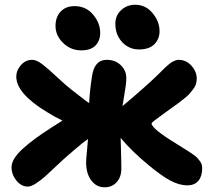

<svg xmlns="http://www.w3.org/2000/svg" viewBox="-20 -753 885 812"><path d="M567.9 -543.9Q525.4 -543.9 496.6 -575Q467.8 -606 467.8 -652.8Q467.8 -687 492.2 -710Q516.6 -732.9 551.8 -732.9Q596.2 -732.9 625.5 -697.3Q654.8 -661.6 654.8 -621.1Q654.8 -588.9 633.3 -566.4Q611.8 -543.9 567.9 -543.9ZM323.2 -540Q279.3 -540 247.1 -571.3Q214.8 -602.5 214.8 -643.1Q214.8 -681.2 236.6 -704.1Q258.3 -727.1 294.9 -727.1Q343.8 -727.1 373.8 -691.2Q403.8 -655.3 403.8 -613.8Q403.8 -582 384.3 -561Q364.7 -540 323.2 -540ZM97.2 36.1Q70.3 36.1 49.6 10.7Q28.8 -14.6 28.8 -45.9Q28.8 -79.6 73.2 -121.1Q117.7 -162.6 198.2 -213.9Q209 -220.7 224.4 -230.5Q239.7 -240.2 244.1 -243.2Q212.4 -257.8 179.2 -278.8Q48.8 -357.4 48.8 -429.2Q48.8 -455.1 68.4 -477.5Q87.9 -500 116.2 -500Q134.3 -500 158.4 -481.7Q182.6 -463.4 220.2 -428Q257.8 -392.6 283.2 -373Q290 -368.2 316.2 -347.4Q342.3 -326.7 356.9 -316.9Q359.9 -372.6 369.1 -430.2Q378.9 -500 431.2 -500Q467.3 -500 490.7 -477.5Q514.2 -455.1 514.2 -422.9Q514.2 -409.2 512 -391.8Q509.8 -374.5 504.6 -345Q499.5 -315.4 498 -304.2Q599.1 -389.2 650.9 -439.9Q654.3 -443.4 665 -454.1Q675.8 -464.8 680.2 -468.8Q684.6 -472.7 693.6 -480.5Q702.6 -488.3 708.3 -491.2Q713.9 -494.1 721.2 -497.1Q728.5 -500 734.9 -500Q767.1 -500 789.6 -475.1Q812 -450.2 812 -420.9Q812 -408.7 808.8 -397.7Q805.7 -386.7 796.4 -375Q787.1 -363.3 780.8 -355.7Q774.4 -348.1 757.6 -335Q740.7 -321.8 733.6 -316.4Q726.6 -311 705.1 -295.9Q692.9 -287.1 677.7 -276.1Q662.6 -265.1 654.1 -258.8Q645.5 -252.4 637 -246.1Q628.4 -239.7 624.8 -236.1Q621.1 -232.4 621.1 -231Q621.1 -209 726.1 -145Q734.4 -139.6 752.9 -128.2Q771.5 -116.7 777.8 -112.5Q784.2 -108.4 796.9 -99.6Q809.6 -90.8 814 -85.7Q818.4 -80.6 824.7 -72.5Q831.1 -64.5 833 -56.9Q835 -49.3 835 -40Q835 -7.8 819.1 11.5Q803.2 30.8 772 30.8Q737.3 30.8 699.2 10Q661.1 -10.7 608.9 -54.2Q536.6 -113.8 490.2 -169.9Q490.7 -154.8 491.5 -125Q492.2 -95.2 492.7 -73.5Q493.2 -51.8 493.2 -40Q493.2 -4.4 473.6 17.3Q454.1 39.1 421.9 39.1Q388.2 39.1 366.2 10.3Q344.2 -18.6 344.2 -66.9Q344.2 -79.1 347.7 -113.3Q351.1 -147.5 352.1 -165Q339.8 -156.7 327.9 -147.2Q315.9 -137.7 297.6 -121.8Q279.3 -106 270 -98.1Q249.5 -80.6 218.8 -51.5Q188 -22.5 170.2 -6.3Q152.3 9.8 131.8 22.9Q111.3 36.1 97.2 36.1Z"/></svg>

Font: Shantell Sans Bouncy
Style: Bold
Weight: 700
Designer: Stephen Nixon, Anya Danilova, Shantell Martin
Foundry: Arrow Type
Version: Version 1.006;[9816181b4]